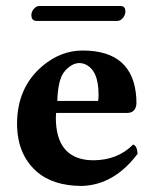

<svg xmlns="http://www.w3.org/2000/svg" viewBox="-20 -613 524 643"><path d="M374 -543H100.1Q85.9 -544.4 85 -561Q85 -578.6 100.6 -589.8Q106 -592.8 109.9 -592.8H386.2Q399.4 -591.3 399.9 -576.2Q399.9 -557.1 383.8 -545.9Q378.4 -543.5 374 -543ZM171.9 -274.9H308.1Q310.1 -277.8 310.1 -295.9Q310.1 -379.4 263.7 -398.4Q254.4 -401.9 246.1 -401.9Q222.7 -401.9 199.7 -377.9Q195.3 -372.6 191.9 -368.2Q173.8 -339.8 171.9 -274.9ZM425.8 -128.9Q439 -125 440.9 -98.1Q362.8 6.3 253.9 9.8Q155.8 9.3 101.1 -40Q40 -95.2 37.1 -190.4Q37.1 -194.8 37.1 -198.2Q37.1 -320.8 123.5 -393.1Q184.6 -443.8 256.8 -443.8Q426.8 -443.8 436.5 -284.7Q437 -274.9 437 -266.1Q434.6 -236.3 408.2 -234.9H168Q168 -232.4 167.5 -228.5Q167 -222.2 167 -219.2Q167 -88.4 273.9 -77.1Q283.2 -76.2 293 -76.2Q374 -76.7 425.8 -128.9Z"/></svg>

Font: Linux Libertine O
Style: Bold
Weight: 700
Designer: Philipp H. Poll
Foundry: Philipp H. Poll
Version: Version 5.0.0